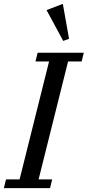

<svg xmlns="http://www.w3.org/2000/svg" viewBox="-41 -970 452 990"><path d="M-10 -45H60L212 -653H142L153 -698H391L380 -653H310L158 -45H228L217 0H-21ZM199 -918 283 -950 315 -770 285 -759Z"/></svg>

Font: IBM Plex Serif Text
Style: Italic
Weight: 450
Italic angle: -14°
Designer: Mike Abbink, Paul van der Laan, Pieter van Rosmalen
Foundry: Bold Monday
Version: Version 3.001